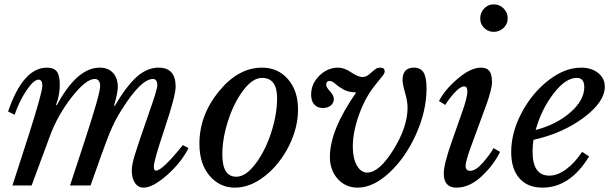

<svg xmlns="http://www.w3.org/2000/svg" viewBox="-20 -850 2805 880"><path d="M663 -333Q701 -440 701 -459Q701 -488 681 -488Q626 -488 537 -346Q506 -298 481.5 -237.5Q457 -177 395 0H301L367 -201Q439 -420 439 -455Q439 -488 414 -488Q374 -488 309 -405Q244 -322 209 -227L125 0H37L111 -229Q174 -426 174 -457Q174 -485 157 -485Q135 -485 102 -436.5Q69 -388 47 -324L17 -339Q86 -540 195 -540Q227 -540 240.5 -522Q254 -504 254 -462Q254 -414 237 -370L240 -367Q333 -540 437 -540Q476 -540 498 -516Q520 -492 520 -451Q520 -427 503 -366L505 -363Q561 -458 608 -499Q655 -540 707 -540Q785 -540 785 -453Q785 -411 735 -262Q685 -113 685 -87Q685 -68 695 -68Q724 -68 818 -185L844 -171Q810 -104 745 -47Q680 10 638 10Q613 10 598.5 -11.5Q584 -33 584 -69Q584 -94 597.5 -139Q611 -184 663 -333Z M894 -191Q894 -322 983 -431Q1072 -540 1181 -540Q1254 -540 1300 -487Q1346 -434 1346 -348Q1346 -265 1304.5 -181.5Q1263 -98 1195 -44Q1127 10 1057 10Q987 10 940.5 -44.5Q894 -99 894 -191ZM1063 -40Q1106 -40 1150.5 -98.5Q1195 -157 1222.5 -241Q1250 -325 1250 -400Q1250 -493 1181 -493Q1138 -493 1095 -436Q1052 -379 1025.5 -297Q999 -215 999 -142Q999 -40 1063 -40Z M1848 -357Q1848 -386 1836.5 -425Q1825 -464 1825 -483Q1825 -540 1877 -540Q1908 -540 1921.5 -517.5Q1935 -495 1935 -445Q1935 -342 1887 -235Q1839 -128 1765 -59Q1691 10 1619 10Q1564 10 1528 -30Q1492 -70 1492 -131Q1492 -253 1611 -424L1609 -427Q1577 -427 1554 -440Q1531 -453 1516.5 -466Q1502 -479 1492 -479Q1475 -479 1475 -462Q1475 -450 1492.5 -431.5Q1510 -413 1510 -396Q1510 -378 1496 -366.5Q1482 -355 1460 -355Q1435 -355 1420.5 -371Q1406 -387 1406 -416Q1406 -466 1443.5 -503Q1481 -540 1530 -540Q1558 -540 1589.5 -518.5Q1621 -497 1641 -497Q1660 -497 1675 -512Q1697 -531 1704 -535.5Q1711 -540 1723 -540Q1743 -540 1743 -523Q1743 -515 1737.5 -507.5Q1732 -500 1702 -463Q1656 -408 1626.5 -327Q1597 -246 1597 -178Q1597 -125 1615.5 -92Q1634 -59 1663 -59Q1718 -59 1783 -163.5Q1848 -268 1848 -357Z M2096 -330Q2122 -401 2122 -431Q2122 -454 2108 -454Q2089 -454 2061 -422.5Q2033 -391 2021 -369L1992 -387Q2018 -438 2077.5 -489Q2137 -540 2185 -540Q2211 -540 2223 -524.5Q2235 -509 2235 -473Q2235 -465 2233.5 -455.5Q2232 -446 2228.5 -433Q2225 -420 2222 -409Q2219 -398 2212.5 -379.5Q2206 -361 2201 -348Q2196 -335 2187 -310Q2178 -285 2172 -269L2135 -168Q2114 -109 2114 -90Q2114 -67 2135 -67Q2160 -67 2192 -103Q2224 -139 2242 -171L2272 -154Q2243 -94 2187.5 -42Q2132 10 2072 10Q2014 10 2014 -55Q2014 -97 2051 -202ZM2243 -704Q2218 -704 2199.5 -721.5Q2181 -739 2181 -765Q2181 -792 2199 -811Q2217 -830 2243 -830Q2270 -830 2288.5 -811Q2307 -792 2307 -766Q2307 -740 2288 -722Q2269 -704 2243 -704Z M2680 -133Q2593 10 2466 10Q2398 10 2360.5 -33Q2323 -76 2323 -153Q2323 -243 2371 -333.5Q2419 -424 2494 -482Q2569 -540 2643 -540Q2691 -540 2721.5 -515.5Q2752 -491 2752 -453Q2752 -383 2655.5 -311Q2559 -239 2425 -209Q2421 -184 2421 -154Q2421 -45 2498 -45Q2535 -45 2574.5 -74Q2614 -103 2648 -154ZM2623 -493Q2572 -493 2516.5 -420.5Q2461 -348 2435 -254Q2532 -280 2595 -335.5Q2658 -391 2658 -451Q2658 -493 2623 -493Z"/></svg>

Font: Libre Baskerville
Style: Italic
Weight: 400
Italic angle: -15°
Designer: Pablo Impallari, Rodrigo Fuenzalida
Foundry: Pablo Impallari, Rodrigo Fuenzalida
Version: Version 1.051;Glyphs 3.2.3 (3260)